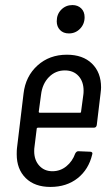

<svg xmlns="http://www.w3.org/2000/svg" viewBox="-20 -730 436 758"><path d="M351 -226H130Q128 -226 126.5 -225Q125 -224 125 -222L116 -149Q115 -144 115 -133Q115 -98 135 -76Q155 -54 187 -54Q218 -54 242 -73.5Q266 -93 277 -124Q282 -133 289 -133L337 -131Q341 -131 343.5 -128Q346 -125 344 -120Q330 -61 286.5 -26.5Q243 8 179 8Q117 8 81.5 -27Q46 -62 46 -121Q46 -137 47 -145L73 -361Q81 -429 128 -471.5Q175 -514 244 -514Q307 -514 343 -479Q379 -444 379 -385Q379 -377 377 -361L362 -236Q360 -226 351 -226ZM142 -356 133 -289Q133 -285 137 -285H296Q300 -285 300 -289L309 -356Q310 -362 310 -372Q310 -408 290 -430Q270 -452 236 -452Q199 -452 173 -425.5Q147 -399 142 -356ZM204 -646Q204 -674 222 -692Q240 -710 266 -710Q287 -710 300.5 -697Q314 -684 314 -662Q314 -635 296 -616.5Q278 -598 252 -598Q230 -598 217 -611.5Q204 -625 204 -646Z"/></svg>

Font: Barlow Condensed
Style: Italic
Weight: 400
Width: 3
Italic angle: -7°
Designer: Jeremy Tribby
Foundry: Tribby Type
Version: Version 1.408